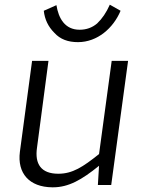

<svg xmlns="http://www.w3.org/2000/svg" viewBox="-20 -791 620 820"><path d="M203 9H206C273 9 329 -23 403 -83L398 -1H455L527 -531H457L403 -133C334 -78 290 -49 229 -49C155 -49 128 -91 138 -160L187 -531H117L65 -143C53 -51 105 8 203 9ZM320 -664C257 -664 230 -713 221 -769L167 -745C171 -708 186 -677 212 -651C237 -623 271 -611 313 -611C396 -611 464 -671 495 -745L449 -771C434 -737 416 -711 395 -691C374 -673 349 -664 320 -664Z"/></svg>

Font: Cheyenne Sans Light
Style: Italic
Weight: 300
Italic angle: -8.13011°
Designer: The Public Sans project authors (U.S. Web Design System), Libre Franklin designed by Pablo Impallari and Rodrigo Fuenzal
Foundry: The Cheyenne Sans Project Authors
Version: Version 2.007